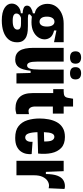

<svg xmlns="http://www.w3.org/2000/svg" viewBox="590 -1353 927 2147"><g transform="rotate(90 1053.5 -279.5)"><path d="M209 164Q117 164 68.5 133Q20 102 20 53Q20 12 50.5 -17Q81 -46 128 -49V-69Q98 -69 70.5 -80Q43 -91 43 -118Q43 -145 69 -161.5Q95 -178 129 -184V-205Q79 -213 51 -253.5Q23 -294 23 -346Q23 -401 51.5 -441.5Q80 -482 130 -505Q180 -528 244 -528H452V-420L321 -447V-421Q380 -406 400 -376.5Q420 -347 420 -315Q420 -277 397 -243Q374 -209 331 -188.5Q288 -168 228 -168Q218 -168 200.5 -169Q183 -170 166 -172Q151 -162 145 -155Q139 -148 139 -143Q139 -133 152.5 -130.5Q166 -128 182 -128H270Q292 -128 323 -126Q354 -124 383.5 -113Q413 -102 433 -77Q453 -52 453 -7Q453 50 421.5 88Q390 126 335 145Q280 164 209 164ZM223 -258Q248 -258 262.5 -279Q277 -300 277 -340Q277 -381 262.5 -403Q248 -425 223 -425Q197 -425 181.5 -402.5Q166 -380 166 -340Q166 -300 181.5 -279Q197 -258 223 -258ZM213 42Q265 42 288 27.5Q311 13 311 -10Q311 -31 298 -39.5Q285 -48 269 -49.5Q253 -51 242 -51H179Q131 -35 131 1Q131 19 148.5 30.5Q166 42 213 42Z M647 14Q580 14 547.5 -35Q515 -84 515 -191V-528H669V-230Q669 -172 679.5 -145.5Q690 -119 712 -119Q737 -119 747.5 -151.5Q758 -184 758 -260V-528H913V0H800L796 -158H771Q761 -65 732 -25.5Q703 14 647 14ZM799 -599Q768 -599 749.5 -613Q731 -627 731 -660Q731 -693 749.5 -708Q768 -723 799 -723Q832 -723 850 -708Q868 -693 868 -660Q868 -627 849.5 -613Q831 -599 799 -599ZM623 -599Q591 -599 572.5 -613Q554 -627 554 -661Q554 -693 572.5 -708Q591 -723 623 -723Q655 -723 673.5 -708Q692 -693 692 -661Q692 -627 673.5 -613Q655 -599 623 -599Z M1191 11Q1111 11 1066 -35.5Q1021 -82 1021 -179V-411H977V-528H1002Q1037 -528 1053 -538Q1069 -548 1074 -576L1084 -633H1171V-528H1250V-407H1171V-211Q1171 -173 1185 -154Q1199 -135 1220 -135Q1228 -135 1236.5 -136.5Q1245 -138 1256 -140V0Q1240 4 1225.5 7.5Q1211 11 1191 11Z M1522 14Q1438 14 1391 -23Q1344 -60 1324.5 -122Q1305 -184 1305 -259Q1305 -310 1314.5 -360.5Q1324 -411 1346.5 -452Q1369 -493 1409.5 -517.5Q1450 -542 1511 -542Q1590 -542 1633.5 -501Q1677 -460 1691.5 -392Q1706 -324 1697 -242L1458 -235Q1460 -168 1473 -133Q1486 -98 1517 -98Q1540 -98 1554 -118Q1568 -138 1566 -180L1703 -170Q1706 -143 1700 -111Q1694 -79 1674.5 -50.5Q1655 -22 1618 -4Q1581 14 1522 14ZM1510 -424Q1484 -424 1472 -396Q1460 -368 1458 -307L1562 -310Q1563 -377 1548 -400.5Q1533 -424 1510 -424Z M1778 0V-528H1894L1902 -329H1926Q1927 -411 1944.5 -457Q1962 -503 1992.5 -522.5Q2023 -542 2061 -542Q2069 -542 2077 -541Q2085 -540 2093 -537L2085 -360Q2071 -364 2055 -364Q2028 -364 2001.5 -346.5Q1975 -329 1957.5 -292Q1940 -255 1940 -196V0Z"/></g></svg>

Font: Bricolage Grotesque 12pt Condensed ExtraBold
Style: Regular
Weight: 800
Width: 3
Designer: Mathieu Triay
Foundry: Atelier Triay
Version: Version 1.001; ttfautohint (v1.8.4.7-5d5b);gftools[0.9.33.de